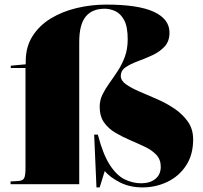

<svg xmlns="http://www.w3.org/2000/svg" viewBox="-20 -802 886 836"><path d="M400 14 390 -216H406Q428 -131 457.5 -85Q487 -39 522 -21.5Q557 -4 595 -4Q633 -4 656.5 -23Q680 -42 680 -76Q680 -107 661 -127.5Q642 -148 611.5 -162.5Q581 -177 547 -191.5Q513 -206 482.5 -224Q452 -242 433 -269Q414 -296 414 -337Q414 -366 426.5 -391Q439 -416 457 -441Q475 -466 493 -493.5Q511 -521 523.5 -554.5Q536 -588 536 -631Q536 -686 520.5 -714.5Q505 -743 482 -753.5Q459 -764 436 -764Q381 -764 353 -729.5Q325 -695 325 -619V0H26V-12L60 -14Q79 -15 85 -26Q91 -37 91 -70V-506H27V-516L92 -522V-535Q92 -598 121.5 -644.5Q151 -691 201 -721.5Q251 -752 314 -767Q377 -782 443 -782Q582 -782 650 -750.5Q718 -719 718 -660Q718 -622 696.5 -599Q675 -576 643.5 -561.5Q612 -547 580.5 -535.5Q549 -524 527.5 -509.5Q506 -495 506 -471Q506 -451 528.5 -435Q551 -419 587 -403.5Q623 -388 663.5 -370.5Q704 -353 739.5 -329Q775 -305 798 -272.5Q821 -240 821 -195Q821 -128 790 -81Q759 -34 708.5 -10Q658 14 601 14Q545 14 502 -8Q459 -30 436 -57L414 14Z"/></svg>

Font: Literata 72pt Black
Style: Regular
Weight: 900
Designer: Latin by Veronika Burian and Jose Scaglione. Greek by Irene Vlachou. Cyrillic by Vera Evstafieva.
Foundry: TypeTogether
Version: Version 3.002